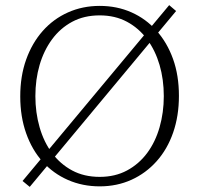

<svg xmlns="http://www.w3.org/2000/svg" viewBox="-20 -712 777 749"><path d="M667 -669 96 17 68 -6 640 -692ZM118 -337Q118 -273 134.5 -215.5Q151 -158 183 -115Q215 -72 261.5 -47Q308 -22 369 -22Q429 -22 475.5 -47Q522 -72 554 -115Q586 -158 602.5 -215.5Q619 -273 619 -337Q619 -402 602.5 -458.5Q586 -515 554 -558.5Q522 -602 475.5 -627Q429 -652 369 -652Q308 -652 261.5 -627Q215 -602 183 -558.5Q151 -515 134.5 -458.5Q118 -402 118 -337ZM369 -689Q436 -689 492.5 -664Q549 -639 590.5 -592.5Q632 -546 655 -482Q678 -418 678 -338Q678 -260 655.5 -195Q633 -130 591 -83Q549 -36 492.5 -10.5Q436 15 369 15Q302 15 245 -10Q188 -35 146.5 -81Q105 -127 82 -192Q59 -257 59 -336Q59 -415 82 -479.5Q105 -544 146.5 -591Q188 -638 245 -663.5Q302 -689 369 -689Z"/></svg>

Font: Source Serif 4 Light
Style: Regular
Weight: 300
Designer: Frank Grießhammer
Foundry: Adobe Systems Incorporated
Version: Version 4.004;hotconv 1.0.116;makeotfexe 2.5.65601